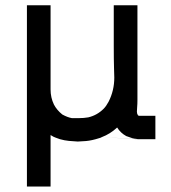

<svg xmlns="http://www.w3.org/2000/svg" viewBox="-20 -511 641 721"><path d="M506.8 -76.2H508.8H510.7H515.6H519.5H524.4H529.3H536.1H543H563.5V-58.6V-55.7V-51.8V-43V-33.2V-28.3V-22.5V-14.6V-5.9V11.7H543.9H540H537.1H530.3H523.4H518.6H512.7H507.8Q502.9 11.7 500 11.7Q484.4 9.8 476.6 7.8Q466.8 4.9 454.1 0Q432.6 -11.7 419.9 -32.2Q393.6 -7.8 362.3 3.9Q357.4 6.8 352.5 7.8Q325.2 16.6 303.2 18.6Q281.2 20.5 272.5 20.5H271.5Q254.9 19.5 238.8 18.1Q222.7 16.6 205.1 11.7Q185.5 4.9 180.7 2.4Q175.8 0 169.9 -3.9V189.5H151.4H150.4H146.5H136.7H127H121.1H115.2H107.4H99.6H81.1V-491.2H99.6H102.5H106.4H115.2H125H130.9H136.7H144.5H151.4H169.9V-174.8Q169.9 -144.5 182.6 -118.2Q193.4 -97.7 213.9 -81.1Q233.4 -70.3 250 -67.4Q269.5 -67.4 276.4 -67.4Q294.9 -67.4 311.5 -70.3Q344.7 -78.1 369.1 -102.5Q378.9 -112.3 387.7 -128.9Q409.2 -170.9 409.2 -219.7Q409.2 -222.7 408.2 -254.4Q407.2 -286.1 407.2 -338.9V-377V-416V-444.3V-471.7V-491.2H424.8H427.7H430.7H440.4H449.2H456.1H461.9H469.7H477.5H496.1V-135.7Q496.1 -120.1 495.1 -109.9Q494.1 -99.6 494.1 -91.8Q494.1 -84 498 -78.1L500 -77.1L501 -76.2Q502 -76.2 504.9 -76.2H505.9ZM363.3 3.9Q409.2 6.8 502 11.7Q499 11.7 496.1 11.7Q407.2 6.8 363.3 3.9Z"/></svg>

Font: LeFont
Style: Default
Weight: 400
Designer: Leryon MEDIA
Version: Version 1.0